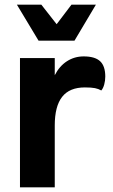

<svg xmlns="http://www.w3.org/2000/svg" viewBox="-20 -797 480 817"><path d="M428 -471Q428 -454 423.5 -437.5Q419 -421 411 -412Q399 -419 384 -422Q369 -425 341 -425Q276 -425 244.5 -385Q213 -345 213 -263V0H65V-550H213V-477Q233 -516 265 -536.5Q297 -557 336 -557Q384 -557 406 -536.5Q428 -516 428 -471ZM52 -777H156L221 -694L284 -777H388L297 -624H144Z"/></svg>

Font: Krub
Style: Bold
Weight: 700
Version: Version 1.000; ttfautohint (v1.6)